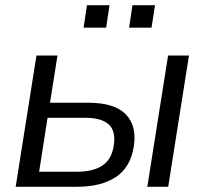

<svg xmlns="http://www.w3.org/2000/svg" viewBox="-20 -715 784 735"><path d="M40 0 119.5 -502.3H200L171.4 -321.7H318.1Q418.3 -321.7 461.4 -277.5Q504.6 -233.4 492.1 -153.6Q479.6 -74.8 423.8 -37.4Q368 0 274.2 0ZM129.8 -57.6H274.9Q336 -57.6 371.6 -81.1Q407.2 -104.5 415.3 -156.6Q424.3 -213.1 396.3 -238.6Q368.3 -264.1 306.8 -264.1H162.1ZM543.9 0 623.4 -502.3H703.4L623.9 0ZM474.2 -609.2 487 -695H573.3L560.1 -609.2ZM300.1 -609.2 312.8 -695H399.2L386.4 -609.2Z"/></svg>

Font: Mulish ExtraLight
Style: Italic
Weight: 200
Italic angle: -9°
Designer: Vernon Adams
Foundry: Vernon Adams
Version: Version 3.603